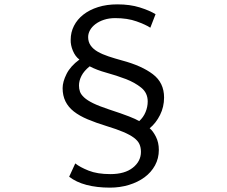

<svg xmlns="http://www.w3.org/2000/svg" viewBox="-20 -796 1040 880"><path d="M669 -669Q648 -683 606 -698Q564 -713 508 -713Q480 -713 457 -705.5Q434 -698 417.5 -685.5Q401 -673 392.5 -657.5Q384 -642 384 -626Q384 -604 395.5 -587.5Q407 -571 428 -559Q449 -547 477.5 -537.5Q506 -528 539 -519Q629 -495 680.5 -456Q732 -417 732 -349Q732 -306 713.5 -269Q695 -232 666 -208Q681 -196 694.5 -169.5Q708 -143 708 -109Q708 -70 690.5 -38Q673 -6 642.5 16.5Q612 39 571 51.5Q530 64 484 64Q424 64 376.5 51.5Q329 39 297 14L325 -47Q346 -30 386 -14Q426 2 486 2Q552 2 589 -27.5Q626 -57 626 -100Q626 -120 619 -135.5Q612 -151 594 -164.5Q576 -178 545.5 -191Q515 -204 469 -218Q420 -233 382 -249Q344 -265 318.5 -285Q293 -305 280 -331.5Q267 -358 267 -392Q267 -421 285 -457Q303 -493 344 -523Q325 -537 314 -563.5Q303 -590 304 -614Q304 -648 319 -677.5Q334 -707 362 -729Q390 -751 429.5 -763.5Q469 -776 518 -776Q576 -776 620.5 -762Q665 -748 693 -731ZM391 -492Q365 -471 353.5 -448.5Q342 -426 342 -404Q342 -389 346.5 -376Q351 -363 365.5 -349.5Q380 -336 406.5 -323Q433 -310 478 -295Q539 -275 571 -262.5Q603 -250 618 -241Q637 -258 647 -282Q657 -306 657 -331Q657 -370 627.5 -394Q598 -418 556 -434Q514 -450 468.5 -462.5Q423 -475 391 -492Z"/></svg>

Font: Kinto Sans
Style: Regular
Weight: 400
Designer: Authors: Ryoko NISHIZUKA  (kana & ideographs); Paul D. Hunt (Latin, Greek & Cyrillic); Wenlong ZHANG  (bopomofo); Sandol
Foundry: Adobe Systems Incorporated, ookami Inc.
Version: Version 0.001